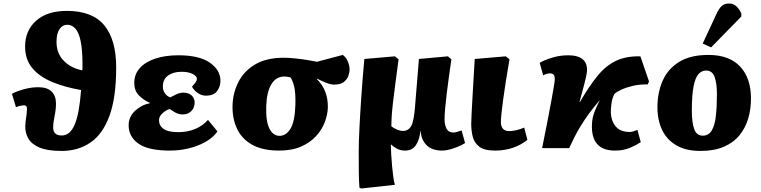

<svg xmlns="http://www.w3.org/2000/svg" viewBox="-20 -844 4335 1094"><path d="M331 16Q250 16 204.5 -3.5Q159 -23 141 -55.5Q123 -88 124 -125Q125 -151 129 -175Q133 -199 133 -211Q135 -228 131.5 -236Q128 -244 115 -244Q110 -244 97 -241.5Q84 -239 71 -233L48 -310Q78 -325 118 -336Q158 -347 199 -347Q249 -347 274 -322.5Q299 -298 299 -254Q299 -221 291 -183Q283 -145 283 -117Q283 -72 332 -72Q379 -72 405.5 -134Q432 -196 442 -331Q349 -347 277 -377Q205 -407 164 -456Q123 -505 123 -579Q123 -670 186 -726Q249 -782 361 -782Q506 -782 574 -700Q642 -618 642 -459Q642 -288 603.5 -183.5Q565 -79 495 -31.5Q425 16 331 16ZM449 -443Q450 -452 450 -459Q450 -466 450 -476Q450 -560 439.5 -610Q429 -660 409 -681.5Q389 -703 363 -703Q337 -703 319.5 -678.5Q302 -654 302 -605Q302 -540 343 -498Q384 -456 449 -443Z M948 14Q825 14 769 -25.5Q713 -65 713 -130Q713 -178 749 -212Q785 -246 834 -256V-258Q797 -274 771 -301Q745 -328 745 -371Q745 -421 776.5 -456Q808 -491 864.5 -510Q921 -529 997 -529Q1115 -529 1175.5 -487Q1236 -445 1236 -384Q1236 -350 1216.5 -324.5Q1197 -299 1153 -299Q1127 -299 1105.5 -315Q1084 -331 1074 -350Q1089 -367 1095.5 -376.5Q1102 -386 1102 -396Q1102 -410 1078 -422.5Q1054 -435 1014 -435Q967 -435 937.5 -413.5Q908 -392 908 -351Q908 -329 919.5 -312.5Q931 -296 950 -289Q966 -298 985.5 -307Q1005 -316 1024 -316Q1055 -316 1072 -300Q1089 -284 1089 -260Q1089 -231 1070.5 -211.5Q1052 -192 1022 -192Q999 -192 980.5 -202Q962 -212 947 -223Q924 -216 905 -198Q886 -180 886 -159Q886 -128 912 -109.5Q938 -91 996 -91Q1049 -91 1093 -109.5Q1137 -128 1165 -161L1219 -95Q1193 -59 1150 -35Q1107 -11 1055 1.5Q1003 14 948 14Z M1570 14Q1476 14 1416.5 -19.5Q1357 -53 1330 -111.5Q1303 -170 1305 -244Q1307 -315 1338.5 -377Q1370 -439 1434 -477Q1498 -515 1598 -515Q1626 -515 1663.5 -511Q1701 -507 1734.5 -501.5Q1768 -496 1786 -492L1933 -531Q1952 -518 1962 -493.5Q1972 -469 1972 -448Q1972 -434 1965.5 -413.5Q1959 -393 1940 -377.5Q1921 -362 1885 -362Q1863 -362 1836.5 -373Q1810 -384 1786 -396L1785 -394Q1850 -330 1848 -231Q1847 -192 1831 -149Q1815 -106 1781.5 -69Q1748 -32 1696 -9Q1644 14 1570 14ZM1573 -70Q1610 -70 1635 -110.5Q1660 -151 1663 -246Q1665 -316 1656 -351.5Q1647 -387 1635 -403Q1616 -408 1601 -408Q1553 -408 1526.5 -364.5Q1500 -321 1497 -241Q1494 -153 1515 -111.5Q1536 -70 1573 -70Z M2039 230 2028 225Q2025 188 2024.5 139.5Q2024 91 2024 17Q2024 -32 2028 -113.5Q2032 -195 2039 -297Q2046 -399 2056 -508L2230 -523L2251 -506Q2240 -422 2232 -361.5Q2224 -301 2219 -258Q2214 -215 2212 -183Q2210 -151 2210 -124Q2223 -114 2241.5 -106Q2260 -98 2276 -98Q2308 -98 2323.5 -127Q2339 -156 2345 -239L2367 -508L2532 -523L2552 -506Q2546 -464 2539 -414.5Q2532 -365 2526 -316Q2520 -267 2516.5 -227Q2513 -187 2513 -164Q2513 -134 2524 -111.5Q2535 -89 2563 -89Q2574 -89 2586.5 -93Q2599 -97 2610 -101L2630 -29Q2601 -11 2563.5 1.5Q2526 14 2499 14Q2441 14 2410 -17.5Q2379 -49 2377 -100H2376Q2371 -50 2350.5 -18Q2330 14 2288 14Q2260 14 2239.5 2Q2219 -10 2208 -21H2207Q2207 3 2209 35.5Q2211 68 2214 102Q2217 136 2221 164.5Q2225 193 2230 209Z M2801 14Q2739 14 2710.5 -8.5Q2682 -31 2673.5 -65.5Q2665 -100 2665 -137Q2665 -153 2667 -195Q2669 -237 2673.5 -313Q2678 -389 2685 -508L2862 -523L2883 -506Q2859 -367 2846.5 -273.5Q2834 -180 2834 -149Q2834 -124 2845.5 -110.5Q2857 -97 2883 -97Q2901 -97 2925 -103Q2949 -109 2967 -117L2985 -47Q2908 14 2801 14Z M3484 14Q3345 14 3353 -139Q3355 -173 3366 -203Q3377 -233 3398 -274Q3367 -238 3339.5 -201.5Q3312 -165 3283.5 -117.5Q3255 -70 3223 0H3069Q3106 -184 3122 -272.5Q3138 -361 3140 -378Q3143 -407 3136 -416.5Q3129 -426 3113 -426Q3097 -426 3075 -415L3055 -486Q3080 -501 3124.5 -515Q3169 -529 3218 -529Q3274 -529 3301.5 -505Q3329 -481 3324 -433Q3322 -414 3310 -367.5Q3298 -321 3282 -263L3284 -262Q3336 -352 3383.5 -410.5Q3431 -469 3489 -497Q3547 -525 3629 -523L3678 -380L3671 -363Q3625 -364 3586.5 -355Q3548 -346 3520 -333Q3492 -320 3480 -308Q3470 -286 3466.5 -268.5Q3463 -251 3461 -225Q3457 -167 3483.5 -129.5Q3510 -92 3569 -92Q3584 -92 3612 -104L3631 -34Q3607 -18 3570 -2Q3533 14 3484 14Z M3971 16Q3889 16 3834.5 -15.5Q3780 -47 3753 -103Q3726 -159 3726 -233Q3726 -317 3756 -384.5Q3786 -452 3850 -491.5Q3914 -531 4017 -531Q4135 -531 4197 -465Q4259 -399 4259 -283Q4259 -223 4243.5 -169.5Q4228 -116 4194 -74Q4160 -32 4105 -8Q4050 16 3971 16ZM3984 -71Q4018 -71 4035.5 -100.5Q4053 -130 4059 -183.5Q4065 -237 4065 -307Q4065 -368 4052 -405Q4039 -442 4003 -442Q3978 -442 3960 -422Q3942 -402 3932 -352Q3922 -302 3922 -213Q3922 -146 3935.5 -108.5Q3949 -71 3984 -71ZM4032 -574 3984 -596 4063 -766Q4077 -796 4092.5 -810Q4108 -824 4134 -824Q4159 -824 4176 -808Q4193 -792 4204 -767V-750Z"/></svg>

Font: Literata 12pt ExtraBold
Style: Italic
Weight: 800
Italic angle: -2°
Designer: Latin by Veronika Burian and Jose Scaglione. Greek by Irene Vlachou. Cyrillic by Vera Evstafieva
Foundry: TypeTogether
Version: Version 3.002